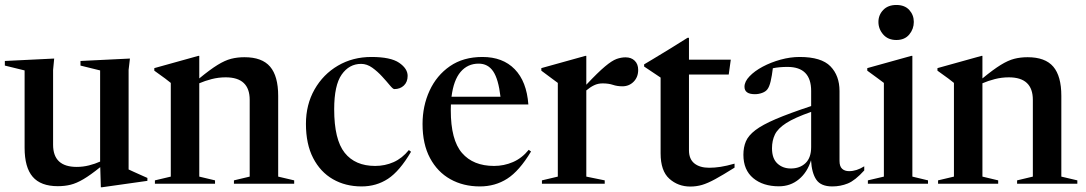

<svg xmlns="http://www.w3.org/2000/svg" viewBox="-22 -758 4478 792"><path d="M197 -161Q197 -69.5 294.5 -69.5Q320.5 -69.5 345.2 -75.8Q370 -82 391 -91.5V-467.5L310 -487.5V-506.5L514 -516.5L508.5 -469.5V-59Q514.5 -56 529 -49.5Q543.5 -43 559.5 -35.8Q575.5 -28.5 586 -24V-12L398.5 14.5H394L391.5 -68.5Q350.5 -35.5 322 -18.8Q293.5 -2 269.2 4Q245 10 216.5 10Q146 10 112.8 -28.8Q79.5 -67.5 79.5 -148.5V-467.5L-2 -487.5V-506.5L201.5 -516.5L197 -469.5Z M943 -14 1008 -29.5V-346Q1008 -439 909 -439Q879.5 -439 851.2 -431.8Q823 -424.5 800 -414.5V-29.5L865 -14V0H617V-14L682.5 -29.5V-416Q674.5 -422.5 659.5 -434Q644.5 -445.5 614.5 -466.5V-477L796 -527.5H800V-434.5Q845 -471.5 875.5 -490.2Q906 -509 931.5 -515.5Q957 -522 986.5 -522Q1059 -522 1092.2 -483Q1125.5 -444 1125.5 -362.5V-29.5L1191.5 -14V0H943Z M1510 -523Q1589.5 -523 1624.5 -499Q1659.5 -475 1659.5 -445Q1659.5 -420 1644 -405.2Q1628.5 -390.5 1604.5 -390.5Q1599 -390.5 1586 -406.2Q1573 -422 1554.2 -442.5Q1535.5 -463 1513.5 -478.8Q1491.5 -494.5 1467.5 -494.5Q1418.5 -494.5 1387.5 -450.5Q1356.5 -406.5 1356.5 -307.5Q1356.5 -182 1399.8 -127.8Q1443 -73.5 1525.5 -73.5Q1566 -73.5 1601.5 -89.2Q1637 -105 1664.5 -139L1673.5 -132Q1626.5 -52 1578.5 -20.5Q1530.5 11 1469.5 11Q1403 11 1351.2 -18.8Q1299.5 -48.5 1269.8 -106Q1240 -163.5 1240 -247Q1240 -326.5 1275.5 -389Q1311 -451.5 1372 -487.2Q1433 -523 1510 -523Z M1968 -523Q2052 -523 2101.2 -472.5Q2150.5 -422 2157.5 -327H1838Q1837.5 -315.5 1837.5 -303Q1837.5 -180.5 1883.8 -127Q1930 -73.5 2016 -73.5Q2057 -73.5 2094 -89.5Q2131 -105.5 2159 -140L2168.5 -133Q2120 -52.5 2070.2 -20.8Q2020.5 11 1957.5 11Q1889 11 1835.8 -18.8Q1782.5 -48.5 1751.8 -106Q1721 -163.5 1721 -246.5Q1721 -321 1750 -384Q1779 -447 1834 -485Q1889 -523 1968 -523ZM1952.5 -495.5Q1907 -495.5 1878 -461.5Q1849 -427.5 1840.5 -359H2042.5Q2034 -431.5 2012.5 -463.5Q1991 -495.5 1952.5 -495.5Z M2558.5 -521.5Q2582 -521.5 2596.2 -507.5Q2610.5 -493.5 2610.5 -469.5Q2610.5 -440 2591.8 -421Q2573 -402 2545.5 -402Q2524 -402 2506.2 -408Q2488.5 -414 2463.5 -414Q2444.5 -414 2428.5 -406.2Q2412.5 -398.5 2396.5 -385V-29.5L2472.5 -14V0H2213.5V-14L2279 -29.5V-416Q2269.5 -423.5 2254 -434.5Q2238.5 -445.5 2211 -466.5V-477L2392.5 -527.5H2396.5V-408.5Q2445 -460 2473.8 -484Q2502.5 -508 2521.5 -514.8Q2540.5 -521.5 2558.5 -521.5Z M2820 -138Q2820 -102 2842.2 -84Q2864.5 -66 2903.5 -66Q2926 -66 2950.5 -69.8Q2975 -73.5 3008 -83V-66.5Q2959.5 -36 2928.2 -19Q2897 -2 2873.8 4.8Q2850.5 11.5 2825.5 11.5Q2775 11.5 2739 -20.8Q2703 -53 2703 -125.5V-438L2635 -483.5V-492.5Q2644 -498 2671.8 -514.5Q2699.5 -531 2737.2 -554.2Q2775 -577.5 2814 -602H2820V-512H2992.5L2984 -450.5H2820Z M3543 -55Q3505.5 -13.5 3475.2 -1.2Q3445 11 3411 11Q3364.5 11 3345.5 -16.5Q3326.5 -44 3323.5 -97Q3308.5 -47.5 3273.5 -18.5Q3238.5 10.5 3191 10.5Q3125.5 10.5 3085 -23.2Q3044.5 -57 3044.5 -119.5Q3044.5 -150.5 3054.8 -174.8Q3065 -199 3093.8 -221Q3122.5 -243 3178 -266.8Q3233.5 -290.5 3324 -320.5V-383Q3324 -482 3226.5 -482Q3192.5 -482 3166 -476.5Q3162.5 -446.5 3157 -423Q3151.5 -399.5 3143 -389Q3136 -380 3121.8 -374.8Q3107.5 -369.5 3092 -369.5Q3049 -369.5 3049 -400Q3049 -421.5 3069.8 -443.2Q3090.5 -465 3124.2 -483Q3158 -501 3198 -512Q3238 -523 3276.5 -523Q3366 -523 3403.5 -484.5Q3441 -446 3441 -382.5V-94.5Q3441 -71.5 3451.8 -61.8Q3462.5 -52 3480.5 -52Q3511.5 -52 3543 -72ZM3162.5 -146.5Q3162.5 -104 3184.8 -83.5Q3207 -63 3240 -63Q3277.5 -63 3300.8 -85.2Q3324 -107.5 3324 -151.5V-296.5Q3255.5 -272.5 3221 -250.2Q3186.5 -228 3174.5 -203Q3162.5 -178 3162.5 -146.5Z M3675.5 -593Q3641 -593 3621.2 -615.8Q3601.5 -638.5 3601.5 -667.5Q3601.5 -696 3621.2 -716.8Q3641 -737.5 3675.5 -737.5Q3710 -737.5 3728.8 -716.8Q3747.5 -696 3747.5 -667.5Q3747.5 -638.5 3728.8 -615.8Q3710 -593 3675.5 -593ZM3741.5 -527.5V-29.5L3806 -14V0H3558V-14L3624 -29.5V-416Q3616 -422.5 3597.2 -436Q3578.5 -449.5 3555.5 -466.5V-477L3737 -527.5Z M4173.5 -14 4238.5 -29.5V-346Q4238.5 -439 4139.5 -439Q4110 -439 4081.8 -431.8Q4053.5 -424.5 4030.5 -414.5V-29.5L4095.5 -14V0H3847.5V-14L3913 -29.5V-416Q3905 -422.5 3890 -434Q3875 -445.5 3845 -466.5V-477L4026.5 -527.5H4030.5V-434.5Q4075.5 -471.5 4106 -490.2Q4136.5 -509 4162 -515.5Q4187.5 -522 4217 -522Q4289.5 -522 4322.8 -483Q4356 -444 4356 -362.5V-29.5L4422 -14V0H4173.5Z"/></svg>

Font: Newsreader Display Medium
Style: Regular
Weight: 500
Designer: Hugues Gentile
Foundry: Production Type
Version: Version 1.001